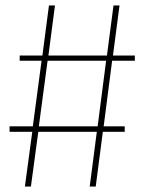

<svg xmlns="http://www.w3.org/2000/svg" viewBox="-20 -682 528 702"><path d="M390 -460 359 -220H436V-200H356L330 0H308L334 -200H120L93 0H71L98 -200H15V-220H100L132 -460H52V-479H135L159 -662H181L157 -479H371L395 -662H417L393 -479H473V-460ZM368 -460H154L122 -220H337Z"/></svg>

Font: Fira Sans Thin
Style: Regular
Weight: 100
Designer: bBox Type GmbH & Carrois Corporate GbR & Edenspiekermann AG
Foundry: bBox Type GmbH & Carrois Corporate GbR & Edenspiekermann AG
Version: Version 4.301